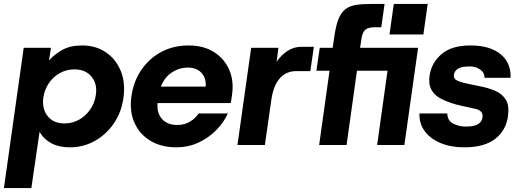

<svg xmlns="http://www.w3.org/2000/svg" viewBox="-48 -740 2652 980"><path d="M-28 220 73 -496H212L202 -431Q230 -463 270.5 -485.5Q311 -508 371 -508Q441 -508 492.5 -473Q544 -438 568.5 -377.5Q593 -317 582 -240Q572 -167 533 -110Q494 -53 435.5 -20.5Q377 12 309 12Q252 12 213 -9.5Q174 -31 154 -67L112 220ZM281 -110Q322 -110 355.5 -129Q389 -148 412 -180.5Q435 -213 441 -254Q450 -312 419 -349Q388 -386 332 -386Q292 -386 257.5 -367Q223 -348 201 -315Q179 -282 173 -241Q166 -184 195.5 -147Q225 -110 281 -110Z M853 12Q775 12 719.5 -21.5Q664 -55 638 -114Q612 -173 623 -250Q634 -326 674 -384Q714 -442 775.5 -475Q837 -508 915 -508Q991 -508 1044 -474.5Q1097 -441 1122 -384Q1147 -327 1136 -254Q1135 -247 1133.5 -236Q1132 -225 1130 -214H756Q752 -162 779.5 -132Q807 -102 856 -102Q893 -102 921.5 -119Q950 -136 966 -161H1115Q1094 -114 1054.5 -74.5Q1015 -35 963.5 -11.5Q912 12 853 12ZM911 -395Q867 -395 829.5 -370.5Q792 -346 773 -298H1002Q1005 -342 980 -368.5Q955 -395 911 -395Z M1164 0 1234 -496H1373L1364 -425Q1388 -460 1420 -480.5Q1452 -501 1489 -501H1554L1536 -377H1464Q1412 -377 1379.5 -339.5Q1347 -302 1337 -231L1304 0Z M1581 0 1634 -379H1567L1584 -496H1650L1659 -557Q1667 -612 1680.5 -644.5Q1694 -677 1715.5 -693.5Q1737 -710 1770 -715Q1803 -720 1849 -720H1915L1898 -601H1866Q1831 -601 1816.5 -588Q1802 -575 1797 -543L1790 -496H2086L2016 0H1877L1930 -379H1774L1721 0ZM1940 -564 1962 -720H2135L2113 -564Z M2321 12Q2253 12 2200.5 -10Q2148 -32 2119.5 -71Q2091 -110 2093 -161H2235Q2236 -124 2265.5 -109Q2295 -94 2329 -94Q2372 -94 2391.5 -106Q2411 -118 2414 -137Q2418 -158 2408.5 -168.5Q2399 -179 2384 -183Q2369 -187 2354 -190Q2338 -193 2314 -198.5Q2290 -204 2279 -207Q2236 -219 2203 -236Q2170 -253 2154 -282Q2138 -311 2145 -356Q2155 -421 2206.5 -464.5Q2258 -508 2353 -508Q2453 -508 2507 -463.5Q2561 -419 2558 -343H2425Q2426 -369 2403 -385Q2380 -401 2351 -401Q2310 -401 2291 -390Q2272 -379 2269 -359Q2266 -340 2280.5 -331.5Q2295 -323 2320 -317Q2330 -315 2347 -311Q2364 -307 2380.5 -304Q2397 -301 2405 -299Q2446 -291 2480.5 -276Q2515 -261 2533.5 -231.5Q2552 -202 2545 -149Q2536 -76 2480.5 -32Q2425 12 2321 12Z"/></svg>

Font: Host Grotesk ExtraBold
Style: Italic
Weight: 800
Italic angle: -8°
Designer: Doğukan Karapınar
Foundry: Element Type
Version: Version 1.003; ttfautohint (v1.8.4.7-5d5b)